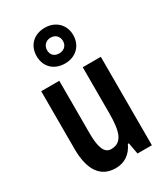

<svg xmlns="http://www.w3.org/2000/svg" viewBox="-204 -918 892 1021"><g transform="rotate(-30 242.0 -408.0)"><path d="M243 -607C310 -607 355 -653 355 -717C355 -781 308 -826 243 -826C174 -826 130 -781 130 -716C130 -652 174 -607 243 -607ZM243 -669C211 -669 194 -688 194 -716C194 -745 215 -765 243 -765C273 -765 292 -745 292 -716C292 -688 271 -669 243 -669ZM424 -543H313V-262C313 -149 295 -90 227 -90C187 -90 169 -132 169 -219V-543H58V-189C58 -66 101 10 198 10C252 10 293 -18 317 -70H323L336 0H424Z"/></g></svg>

Font: Noto Sans Georgian ExtraCondensed SemiBold
Style: Regular
Weight: 600
Width: 2
Designer: Monotype Design Team, Akaki Razmadze
Foundry: Google LLC
Version: Version 2.005